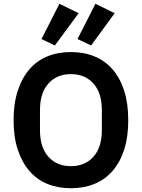

<svg xmlns="http://www.w3.org/2000/svg" viewBox="-20 -986 752 1018"><path d="M356 12Q287 12 231 -11Q175 -34 135.5 -80Q96 -126 74 -193Q52 -260 52 -349Q52 -437 74 -504.5Q96 -572 135.5 -618Q175 -664 231 -687Q287 -710 356 -710Q425 -710 481 -687Q537 -664 577 -618Q617 -572 638.5 -504.5Q660 -437 660 -349Q660 -260 638.5 -193Q617 -126 577 -80Q537 -34 481 -11Q425 12 356 12ZM356 -105Q431 -105 475.5 -155Q520 -205 520 -295V-403Q520 -493 475.5 -543Q431 -593 356 -593Q281 -593 236.5 -543Q192 -493 192 -403V-295Q192 -205 236.5 -155Q281 -105 356 -105ZM271 -745 200 -779 295 -966 397 -916ZM463 -745 391 -779 486 -966 588 -916Z"/></svg>

Font: IBM Plex Sans SmBld
Style: Regular
Weight: 600
Designer: Mike Abbink, Paul van der Laan, Pieter van Rosmalen
Foundry: Bold Monday
Version: Version 3.005